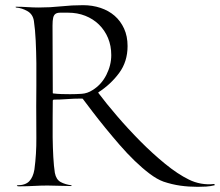

<svg xmlns="http://www.w3.org/2000/svg" viewBox="-20 -720 851 742"><path d="M185 -359Q201 -357 218 -356.5Q235 -356 251 -356Q274 -356 296 -357.5Q318 -359 338 -372Q372 -393 391 -430.5Q410 -468 410 -507Q410 -543 397.5 -573Q385 -603 362.5 -625Q340 -647 309.5 -659Q279 -671 243 -671Q225 -671 213 -671Q201 -671 194.5 -666.5Q188 -662 185.5 -651.5Q183 -641 183 -621Q183 -555 183.5 -490.5Q184 -426 184 -360ZM130 -691Q174 -691 216 -695.5Q258 -700 301 -700Q337 -700 368.5 -689.5Q400 -679 423 -659Q446 -639 459.5 -609.5Q473 -580 473 -542Q473 -482 440.5 -438Q408 -394 360 -363V-361Q390 -321 432.5 -271.5Q475 -222 522 -174.5Q569 -127 618 -87Q667 -47 710 -26Q732 -15 757 -10.5Q782 -6 807 -9L810 -6H811L809 -4Q793 0 777 1Q761 2 744 2Q709 2 677 -2.5Q645 -7 612 -18Q587 -27 558.5 -48.5Q530 -70 500.5 -98.5Q471 -127 442 -160.5Q413 -194 386.5 -226.5Q360 -259 337.5 -288.5Q315 -318 300 -338L298 -339H291Q265 -339 239 -337Q213 -335 187 -335L184 -332Q184 -305 183.5 -267Q183 -229 183.5 -189.5Q184 -150 186 -113.5Q188 -77 192 -52Q197 -26 214.5 -16.5Q232 -7 256 -4L257 -3L255 -1Q232 -1 209.5 -2Q187 -3 164 -3Q138 -3 112 -1.5Q86 0 60 0Q57 0 52 0Q47 0 45 -2L47 -4Q78 -4 93 -19.5Q108 -35 113 -65Q121 -125 120.5 -187.5Q120 -250 120 -310Q120 -346 120.5 -389Q121 -432 120.5 -476Q120 -520 118 -562.5Q116 -605 111 -639Q107 -665 86 -677Q65 -689 42 -691L40 -693L41 -694Q64 -694 86 -692.5Q108 -691 130 -691Z"/></svg>

Font: Cane Nero
Style: Regular
Weight: 400
Version: Version 1.000